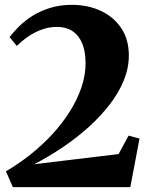

<svg xmlns="http://www.w3.org/2000/svg" viewBox="-20 -772 621 792"><path d="M4.5 -65.5Q57 -96 105.8 -134.8Q154.5 -173.5 195.8 -218.2Q237 -263 267.8 -311.8Q298.5 -360.5 315.8 -411Q333 -461.5 333 -511Q333 -560 319 -593.2Q305 -626.5 278.8 -643.8Q252.5 -661 215.5 -661Q182.5 -661 152.2 -650Q122 -639 96.2 -621.2Q70.5 -603.5 49.5 -582.5L19.5 -619Q35.5 -640 58.8 -663.2Q82 -686.5 113.8 -706.5Q145.5 -726.5 186.2 -739.2Q227 -752 277.5 -752Q342.5 -752 395.8 -727.2Q449 -702.5 480.2 -655.8Q511.5 -609 511.5 -543Q511.5 -492 491 -441.2Q470.5 -390.5 433.5 -342.2Q396.5 -294 347.2 -249.2Q298 -204.5 240.2 -165.5Q182.5 -126.5 121 -94.5L469 -136.5L510.5 -212.5L555.5 -200.5L517.5 0H33Z"/></svg>

Font: Merriweather 96pt ExtraBold
Style: Regular
Weight: 800
Version: Version 2.100